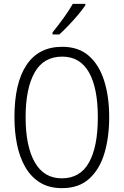

<svg xmlns="http://www.w3.org/2000/svg" viewBox="-20 -967 642 997"><path d="M547 -358Q547 -255 522.5 -172Q498 -89 444 -39.5Q390 10 302 10Q235 10 188 -19Q141 -48 111.5 -99Q82 -150 68.5 -216.5Q55 -283 55 -359Q55 -536 118 -630Q181 -724 303 -724Q388 -724 441.5 -677Q495 -630 521 -547.5Q547 -465 547 -358ZM113 -358Q113 -208 160.5 -124.5Q208 -41 301 -41Q396 -41 442 -123Q488 -205 488 -358Q488 -511 441.5 -592Q395 -673 303 -673Q206 -673 159.5 -590Q113 -507 113 -358ZM423 -939Q408 -917 384.5 -889Q361 -861 335 -834Q309 -807 288 -788H253V-799Q283 -836 310.5 -874Q338 -912 358 -947H423Z"/></svg>

Font: Noto Sans Lao Looped Condensed Light
Style: Regular
Weight: 300
Width: 3
Designer: Mark Frömberg, Ben Mitchell
Foundry: The Fontpad Ltd
Version: Version 1.002; ttfautohint (v1.8.4.7-5d5b)